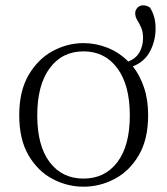

<svg xmlns="http://www.w3.org/2000/svg" viewBox="-20 -683 625 717"><path d="M292 -16.1Q371.6 -16.1 418.2 -77.4Q464.8 -138.7 464.8 -252Q464.8 -365.2 418.2 -428.2Q371.6 -491.2 292 -491.2Q211.9 -491.2 165.5 -428.2Q119.1 -365.2 119.1 -252Q119.1 -138.7 165.5 -77.4Q211.9 -16.1 292 -16.1ZM292 14.2Q231 14.2 176 -14.9Q121.1 -43.9 86.4 -103.3Q51.8 -162.6 51.8 -252.9Q51.8 -342.8 86.7 -402.6Q121.6 -462.4 176.5 -492.2Q231.4 -522 292 -522Q337.9 -522 381.6 -504.6Q425.3 -487.3 459 -453.1Q488.3 -464.8 501.2 -488.5Q514.2 -512.2 514.2 -540Q514.2 -564.9 506.8 -580.8Q499.5 -596.7 492.2 -608.6Q484.9 -620.6 484.9 -633.8Q484.9 -645 493.2 -654.1Q501.5 -663.1 515.1 -663.1Q527.8 -663.1 540 -654.8Q549.8 -639.2 555.4 -620.4Q561 -601.6 561 -576.2Q561 -530.8 540.3 -491.5Q519.5 -452.1 476.1 -435.1Q502.4 -401.9 517.8 -356.2Q533.2 -310.5 533.2 -252.9Q533.2 -162.6 498.3 -103.3Q463.4 -43.9 408.2 -14.9Q353 14.2 292 14.2Z"/></svg>

Font: Source Han Serif TW ExtraLight
Style: Regular
Weight: 250
Designer: Ryoko NISHIZUKA Ë•øÂ°öÊ∂ºÂ≠ê (kana & ideographs); Frank Grie√ühammer (Latin, Greek & Cyrillic); Wenlong ZHANG Âº†ÊñáÈæô 
Foundry: Adobe
Version: Version 2.003;hotconv 1.1.1;makeotfexe 2.6.0